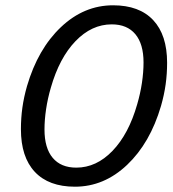

<svg xmlns="http://www.w3.org/2000/svg" viewBox="-20 -690 654 725"><path d="M82 -365Q123 -505 210 -587.5Q297 -670 407 -670Q506 -670 558.5 -614Q611 -558 611 -453Q611 -411 605.5 -371.5Q600 -332 588 -290Q547 -150 460 -67.5Q373 15 263 15Q164 15 111.5 -41Q59 -97 59 -202Q59 -244 64.5 -283.5Q70 -323 82 -365ZM148 -201Q148 -131 179 -94Q210 -57 268 -57Q344 -57 405 -120.5Q466 -184 498 -296Q510 -337 516 -377.5Q522 -418 522 -454Q522 -524 491 -561Q460 -598 402 -598Q326 -598 265 -534.5Q204 -471 172 -359Q160 -318 154 -277.5Q148 -237 148 -201Z"/></svg>

Font: Intel One Mono
Style: Italic
Weight: 400
Italic angle: -16°
Monospace: yes
Designer: Fred Shallcrass
Foundry: Frere-Jones Type LLC
Version: Version 1.400;hotconv 1.1.0;makeotfexe 2.6.0;FJTRelease1.4